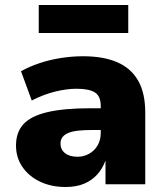

<svg xmlns="http://www.w3.org/2000/svg" viewBox="-20 -737 660 768"><path d="M242 11Q185 11 140 -10.5Q95 -32 69.5 -69.5Q44 -107 44 -155Q44 -208 74 -240.5Q104 -273 170 -288.5Q236 -304 342 -304H404V-217H349Q317 -217 293.5 -214.5Q270 -212 254 -205.5Q238 -199 230 -188.5Q222 -178 222 -163Q222 -139 240 -124.5Q258 -110 290 -110Q315 -110 336.5 -122Q358 -134 370.5 -155.5Q383 -177 383 -206V-313Q383 -352 360 -367Q337 -382 286 -382Q248 -382 202 -371Q156 -360 107 -335L64 -452Q98 -471 138.5 -484.5Q179 -498 223.5 -505Q268 -512 312 -512Q393 -512 448 -488.5Q503 -465 532 -415.5Q561 -366 561 -286V0H402V-95Q390 -62 368.5 -38.5Q347 -15 316 -2Q285 11 242 11ZM135 -605V-717H493V-605Z"/></svg>

Font: Nunito Sans 9pt Black
Style: Regular
Weight: 900
Version: Version 3.101;gftools[0.9.27]